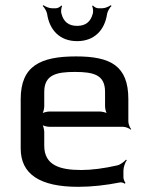

<svg xmlns="http://www.w3.org/2000/svg" viewBox="-20 -712 575 742"><path d="M274 -494C137 -494 60 -458 60 -329V-138C60 -39 134 10 282 10C334 10 388 4 444 -7C450 -8 459 -5 462 -2L465 -5C462 -8 457 -20 457 -26V-53C457 -66 464 -85 470 -93L467 -95C461 -88 446 -76 434 -73C381 -61 334 -55 294 -55C212 -55 151 -73 151 -149V-202C151 -211 147 -228 142 -233L140 -231C145 -226 162 -222 171 -222H456C465 -222 480 -216 485 -211L487 -213C482 -218 476 -233 476 -242V-329C476 -458 407 -494 274 -494ZM269 -434C342 -434 386 -423 386 -357V-301C386 -292 390 -275 395 -270L397 -272C392 -277 375 -281 366 -281H171C162 -281 145 -277 140 -272L142 -270C147 -275 151 -292 151 -301V-357C151 -423 198 -434 269 -434ZM375 -680H360C353 -680 342 -686 339 -691L336 -688C339 -684 341 -668 339 -661C331 -628 311 -612 278 -612C245 -612 225 -628 217 -661C215 -668 217 -684 220 -688L217 -691C214 -686 203 -680 196 -680H181C170 -680 154 -687 148 -692L145 -689C151 -684 160 -669 162 -659C171 -596 211 -553 278 -553C345 -553 385 -596 394 -659C396 -669 405 -684 411 -689L408 -692C402 -687 386 -680 375 -680Z"/></svg>

Font: Gamestation Storm
Style: Regular
Weight: 400
Designer: Jonas Hecksher
Foundry: Jonas Hecksher, Playtypeª, e-types AS
Version: Version 1.003